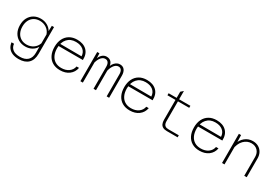

<svg xmlns="http://www.w3.org/2000/svg" viewBox="55 -1804 4440 3100"><g transform="rotate(30 2275.0 -254.5)"><path d="M508 -444 511 -544H552V-46Q552 69 490 129.5Q428 190 312 190Q246 190 196.5 170Q147 150 117.5 110.5Q88 71 80 12H127Q132 75 178 111.5Q224 148 312 148Q406 148 456 100.5Q506 53 506 -37V-151Q478 -99 424.5 -69Q371 -39 303 -39Q231 -39 176 -71Q121 -103 90 -161.5Q59 -220 59 -298Q59 -377 90 -434.5Q121 -492 176 -524Q231 -556 303 -556Q372 -556 426.5 -525Q481 -494 508 -444ZM307 -77Q375 -77 429.5 -113.5Q484 -150 506 -215V-380Q484 -445 429.5 -481.5Q375 -518 307 -518Q246 -518 200.5 -491Q155 -464 130 -414.5Q105 -365 105 -298Q105 -231 130 -181.5Q155 -132 200.5 -104.5Q246 -77 307 -77Z M980 12Q899 12 840 -22.5Q781 -57 749.5 -121Q718 -185 718 -273Q718 -359 749.5 -422.5Q781 -486 840 -521Q899 -556 980 -556Q1097 -556 1161.5 -492.5Q1226 -429 1221 -316H755V-359L1173 -357Q1169 -431 1117.5 -472.5Q1066 -514 980 -514Q880 -514 822.5 -449.5Q765 -385 765 -274Q765 -199 791 -144Q817 -89 865 -59.5Q913 -30 980 -30Q1062 -30 1117 -69Q1172 -108 1185 -175H1231Q1214 -88 1147 -38Q1080 12 980 12Z M1847 0V-411Q1847 -461 1828 -487.5Q1809 -514 1774 -514Q1723 -514 1684 -454Q1645 -394 1634 -278L1626 -372Q1637 -462 1680.5 -509Q1724 -556 1778 -556Q1834 -556 1863.5 -517.5Q1893 -479 1893 -410V0ZM1357 0V-544H1398L1403 -433V0ZM1602 0V-411Q1602 -461 1582.5 -487.5Q1563 -514 1525 -514Q1475 -514 1436 -454Q1397 -394 1386 -278L1381 -372Q1389 -432 1410 -473Q1431 -514 1462 -535Q1493 -556 1528 -556Q1587 -556 1617.5 -518Q1648 -480 1648 -410V0Z M2280 12Q2199 12 2140 -22.5Q2081 -57 2049.5 -121Q2018 -185 2018 -273Q2018 -359 2049.5 -422.5Q2081 -486 2140 -521Q2199 -556 2280 -556Q2397 -556 2461.5 -492.5Q2526 -429 2521 -316H2055V-359L2473 -357Q2469 -431 2417.5 -472.5Q2366 -514 2280 -514Q2180 -514 2122.5 -449.5Q2065 -385 2065 -274Q2065 -199 2091 -144Q2117 -89 2165 -59.5Q2213 -30 2280 -30Q2362 -30 2417 -69Q2472 -108 2485 -175H2531Q2514 -88 2447 -38Q2380 12 2280 12Z M2970 0Q2923 0 2894 -15.5Q2865 -31 2851.5 -61.5Q2838 -92 2838 -136V-659L2884 -699V-136Q2884 -113 2890.5 -90Q2897 -67 2918 -52.5Q2939 -38 2981 -38H3170V0ZM2688 -506V-544H3094V-506Z M3580 12Q3499 12 3440 -22.5Q3381 -57 3349.5 -121Q3318 -185 3318 -273Q3318 -359 3349.5 -422.5Q3381 -486 3440 -521Q3499 -556 3580 -556Q3697 -556 3761.5 -492.5Q3826 -429 3821 -316H3355V-359L3773 -357Q3769 -431 3717.5 -472.5Q3666 -514 3580 -514Q3480 -514 3422.5 -449.5Q3365 -385 3365 -274Q3365 -199 3391 -144Q3417 -89 3465 -59.5Q3513 -30 3580 -30Q3662 -30 3717 -69Q3772 -108 3785 -175H3831Q3814 -88 3747 -38Q3680 12 3580 12Z M4412 0V-350Q4412 -424 4368 -469Q4324 -514 4253 -514Q4173 -514 4112 -452.5Q4051 -391 4034 -270L4023 -364Q4048 -454 4110.5 -505Q4173 -556 4255 -556Q4316 -556 4361.5 -530Q4407 -504 4432.5 -457.5Q4458 -411 4458 -349V0ZM3998 0V-544H4039L4044 -395V0Z"/></g></svg>

Font: Azeret Mono Thin
Style: Regular
Weight: 100
Designer: Martin Vácha
Foundry: Displaay
Version: Version 1.002